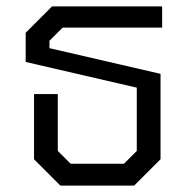

<svg xmlns="http://www.w3.org/2000/svg" viewBox="-20 -578 595 598"><path d="M86 -82V-285H160V-108L200 -68H366L406 -108V-305L60 -385V-476L142 -558H485V-492H175L134 -451V-428L480 -348V-82L398 0H168Z"/></svg>

Font: Chakra Petch
Style: Regular
Weight: 400
Designer: Katatrad Aksorn Co.,Ltd.
Foundry: Cadson Demak Co.,Ltd.
Version: Version 1.000; ttfautohint (v1.6)